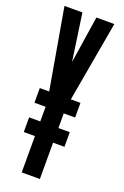

<svg xmlns="http://www.w3.org/2000/svg" viewBox="-146 -780 532 825"><g transform="rotate(20 120.0 -367.5)"><path d="M70 0H153V-166H205V-233H153V-300H205V-367H161L226 -735H144L111.5 -523V-521H110.5V-523L80 -735H-2L62 -367H19V-300H70V-233H19V-166H70Z"/></g></svg>

Font: League Gothic Condensed
Style: Regular
Weight: 400
Width: 3
Designer: The League of Moveable Type
Version: Version 1.600; ttfautohint (v1.8.3)